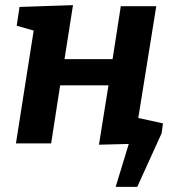

<svg xmlns="http://www.w3.org/2000/svg" viewBox="-20 -558 670 747"><path d="M588 -534 518 -99 614 -78 609 -40 514 169H430L481 2L365 5L402 -226H214L179 0H42L111 -439L45 -458L56 -531L264 -538L231 -328H418L450 -534Z"/></svg>

Font: Bitter Pro
Style: Bold Italic
Weight: 700
Italic angle: -9°
Designer: Sol Matas, and Bitter project Authors
Foundry: Sol Matas
Version: Version 1.010